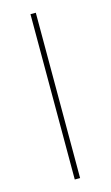

<svg xmlns="http://www.w3.org/2000/svg" viewBox="-109 -723 440 764"><g transform="rotate(-15 111.0 -340.5)"><path d="M122 -681V0H100V-681Z"/></g></svg>

Font: Fira Sans Extra Condensed Thin
Style: Regular
Weight: 250
Width: 1
Designer: Carrois Corporate & Edenspiekermann AG
Foundry: Carrois Corporate GbR & Edenspiekermann AG
Version: Version 4.203